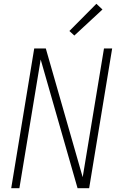

<svg xmlns="http://www.w3.org/2000/svg" viewBox="-20 -990 640 1010"><path d="M39 0 160 -735H221L415 -58L527 -735H570L449 0H388L194 -677L82 0ZM371 -803 345 -827 487 -970 519 -940Z"/></svg>

Font: Iosevka Aile Extralight
Style: Italic
Weight: 200
Italic angle: -9°
Designer: Belleve Invis
Foundry: Belleve Invis
Version: Version 31.1.0; ttfautohint (v1.8.4)